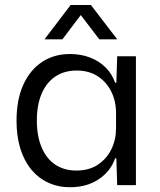

<svg xmlns="http://www.w3.org/2000/svg" viewBox="-20 -754 650 782"><path d="M264.9 8.6Q216.6 8.6 176.4 -10.1Q136.3 -28.7 107.3 -63.6Q78.3 -98.6 62.8 -148.9Q47.3 -199.3 47.3 -262.7Q47.3 -347.7 74.8 -408.6Q102.3 -469.4 151.3 -501.7Q200.3 -534 264.9 -534Q310.4 -534 347.5 -519.4Q384.6 -504.9 410.6 -478.8Q436.7 -452.7 448.9 -417.1H453.9L457.3 -524.7H533.6V0H457.3L453.9 -109H448.9Q430.3 -56.1 381.9 -23.8Q333.4 8.6 264.9 8.6ZM290.9 -59.4Q342.9 -59.4 378.9 -83.5Q415 -107.6 433.8 -146.6Q452.6 -185.6 452.6 -231.1V-295Q452.6 -341.1 433.5 -380.4Q414.4 -419.6 378.5 -443.1Q342.6 -466.7 292.3 -466.7Q242 -466.7 205.7 -442.5Q169.4 -418.3 149.8 -372.9Q130.1 -327.4 130.1 -262.7Q130.1 -199.7 149.5 -153.8Q168.9 -107.9 204.9 -83.6Q240.9 -59.4 290.9 -59.4ZM161.3 -593.9 267.7 -733.6H350.3L457.4 -593.9H384.4L309 -692.7L234.3 -593.9Z"/></svg>

Font: Mona Sans ExtraLight
Style: Regular
Weight: 200
Designer: Deni Anggara
Foundry: GitHub
Version: Version 2.000